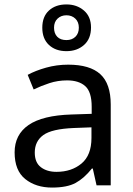

<svg xmlns="http://www.w3.org/2000/svg" viewBox="-20 -837 601 867"><path d="M288 -545Q386 -545 433 -502Q480 -459 480 -365V0H416L399 -76H395Q360 -32 321.5 -11Q283 10 215 10Q142 10 94 -28.5Q46 -67 46 -149Q46 -229 109 -272.5Q172 -316 303 -320L394 -323V-355Q394 -422 365 -448Q336 -474 283 -474Q241 -474 203 -461.5Q165 -449 132 -433L105 -499Q140 -518 188 -531.5Q236 -545 288 -545ZM314 -259Q214 -255 175.5 -227Q137 -199 137 -148Q137 -103 164.5 -82Q192 -61 235 -61Q303 -61 348 -98.5Q393 -136 393 -214V-262ZM280 -606Q231 -606 201 -634Q171 -662 171 -712Q171 -762 201 -789.5Q231 -817 280 -817Q327 -817 359 -789.5Q391 -762 391 -713Q391 -662 359.5 -634Q328 -606 280 -606ZM280 -656Q305 -656 320.5 -671Q336 -686 336 -712Q336 -738 320 -753Q304 -768 280 -768Q256 -768 240 -753Q224 -738 224 -712Q224 -686 238.5 -671Q253 -656 280 -656Z"/></svg>

Font: Noto Sans Wancho
Style: Regular
Weight: 400
Designer: Monotype Design Team
Foundry: Monotype Imaging Inc.
Version: Version 2.001; ttfautohint (v1.8.4.7-5d5b)